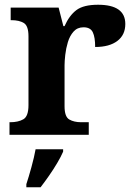

<svg xmlns="http://www.w3.org/2000/svg" viewBox="-20 -568 563 809"><path d="M20 0V-53H23Q57 -53 78.5 -65.5Q100 -78 100 -125V-415Q100 -459 80.5 -471Q61 -483 28 -483H25V-536H227L247 -458H252Q272 -503 302 -525.5Q332 -548 393 -548Q508 -548 508 -467Q508 -421 474.5 -395.5Q441 -370 381 -370Q381 -411 371 -432Q361 -453 332 -453Q306 -453 290 -435Q274 -417 266 -390.5Q258 -364 255 -337Q252 -310 252 -293V-120Q252 -76 272 -64.5Q292 -53 322 -53H354V0ZM91 208Q101 178 112.5 136Q124 94 130 61H246V71Q237 92 221 119Q205 146 186.5 172.5Q168 199 151 221H91Z"/></svg>

Font: Noto Serif Tibetan
Style: Bold
Weight: 700
Designer: Monotype Design Team
Foundry: Monotype Imaging Inc.
Version: Version 2.103; ttfautohint (v1.8.4.7-5d5b)